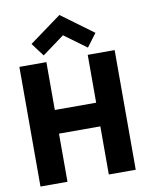

<svg xmlns="http://www.w3.org/2000/svg" viewBox="-96 -972 831 1043"><g transform="rotate(-10 319.0 -450.0)"><path d="M418.5 -265.5H190.5V0H41.5V-660H190.5V-396H418.5V-660H567V0H418.5ZM182.5 -698.5 128 -771 304.5 -900 480.5 -770.5 426.5 -698.5 304.5 -788Z"/></g></svg>

Font: League Spartan Thin
Style: Bold
Weight: 700
Version: Version 2.002